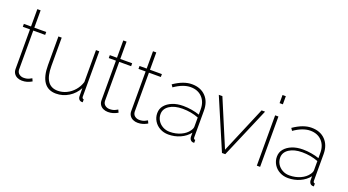

<svg xmlns="http://www.w3.org/2000/svg" viewBox="-54 -1292 3375 1864"><g transform="rotate(20 1634.0 -360.0)"><path d="M297 -24Q295 -23 281 -15.5Q267 -8 245.5 -1.5Q224 5 196 5Q170 5 148 -5Q126 -15 113 -34.5Q100 -54 100 -81V-490H26V-520H100V-699H134V-520H257V-490H134V-86Q136 -57 156 -42Q176 -27 202 -27Q235 -27 258.5 -38.5Q282 -50 284 -52Z M383 -224V-520H417V-228Q417 -124 451.5 -73Q486 -22 556 -22Q603 -22 646.5 -43Q690 -64 723 -102.5Q756 -141 771 -190V-520H805V-52Q805 -42 810 -36Q815 -30 823 -30V0Q816 0 811.5 0Q807 0 804 -1Q791 -4 782.5 -15.5Q774 -27 774 -42L773 -128Q739 -64 679 -27Q619 10 549 10Q467 10 425 -49Q383 -108 383 -224Z M1185 -24Q1183 -23 1169 -15.5Q1155 -8 1133.5 -1.5Q1112 5 1084 5Q1058 5 1036 -5Q1014 -15 1001 -34.5Q988 -54 988 -81V-490H914V-520H988V-699H1022V-520H1145V-490H1022V-86Q1024 -57 1044 -42Q1064 -27 1090 -27Q1123 -27 1146.5 -38.5Q1170 -50 1172 -52Z M1492 -24Q1490 -23 1476 -15.5Q1462 -8 1440.5 -1.5Q1419 5 1391 5Q1365 5 1343 -5Q1321 -15 1308 -34.5Q1295 -54 1295 -81V-490H1221V-520H1295V-699H1329V-520H1452V-490H1329V-86Q1331 -57 1351 -42Q1371 -27 1397 -27Q1430 -27 1453.5 -38.5Q1477 -50 1479 -52Z M1539 -149Q1539 -195 1567 -228.5Q1595 -262 1643 -281.5Q1691 -301 1755 -301Q1797 -301 1842 -293.5Q1887 -286 1923 -273V-328Q1923 -404 1878.5 -450.5Q1834 -497 1759 -497Q1721 -497 1678.5 -481Q1636 -465 1592 -434L1575 -459Q1626 -494 1672 -511Q1718 -528 1761 -528Q1851 -528 1904 -473.5Q1957 -419 1957 -326V-52Q1957 -41 1961.5 -35.5Q1966 -30 1975 -30V0Q1968 0 1963.5 0Q1959 0 1956 -1Q1942 -4 1934 -16Q1926 -28 1925 -42V-87Q1889 -41 1832 -15.5Q1775 10 1710 10Q1662 10 1623 -11Q1584 -32 1561.5 -68.5Q1539 -105 1539 -149ZM1905 -104Q1914 -116 1918.5 -127.5Q1923 -139 1923 -148V-243Q1884 -258 1842.5 -265.5Q1801 -273 1757 -273Q1674 -273 1623 -239.5Q1572 -206 1572 -151Q1572 -115 1590.5 -85Q1609 -55 1641.5 -37Q1674 -19 1714 -19Q1776 -19 1827.5 -42.5Q1879 -66 1905 -104Z M2262 0 2040 -520H2077L2279 -40L2482 -520H2518L2296 0Z M2622 0V-520H2656V0ZM2622 -646V-730H2656V-646Z M2775 -149Q2775 -195 2803 -228.5Q2831 -262 2879 -281.5Q2927 -301 2991 -301Q3033 -301 3078 -293.5Q3123 -286 3159 -273V-328Q3159 -404 3114.5 -450.5Q3070 -497 2995 -497Q2957 -497 2914.5 -481Q2872 -465 2828 -434L2811 -459Q2862 -494 2908 -511Q2954 -528 2997 -528Q3087 -528 3140 -473.5Q3193 -419 3193 -326V-52Q3193 -41 3197.5 -35.5Q3202 -30 3211 -30V0Q3204 0 3199.5 0Q3195 0 3192 -1Q3178 -4 3170 -16Q3162 -28 3161 -42V-87Q3125 -41 3068 -15.5Q3011 10 2946 10Q2898 10 2859 -11Q2820 -32 2797.5 -68.5Q2775 -105 2775 -149ZM3141 -104Q3150 -116 3154.5 -127.5Q3159 -139 3159 -148V-243Q3120 -258 3078.5 -265.5Q3037 -273 2993 -273Q2910 -273 2859 -239.5Q2808 -206 2808 -151Q2808 -115 2826.5 -85Q2845 -55 2877.5 -37Q2910 -19 2950 -19Q3012 -19 3063.5 -42.5Q3115 -66 3141 -104Z"/></g></svg>

Font: Raleway Thin ExtraLight
Style: Regular
Weight: 250
Version: Version 4.026